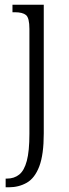

<svg xmlns="http://www.w3.org/2000/svg" viewBox="-20 -556 294 816"><path d="M4 240V203H10Q40 203 61.5 186Q83 169 94 127.5Q105 86 105 13V-433Q105 -480 90.5 -492Q76 -504 43 -504H33V-536H166V11Q166 101 147 151Q128 201 94 220.5Q60 240 17 240Z"/></svg>

Font: Noto Serif Tamil Condensed Light
Style: Regular
Weight: 300
Width: 3
Designer: Indian Type Foundry, Tom Grace, and the Monotype Design Team
Foundry: Monotype Imaging Inc.
Version: Version 2.004; ttfautohint (v1.8.4.7-5d5b)